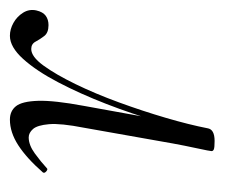

<svg xmlns="http://www.w3.org/2000/svg" viewBox="-52 -382 443 378"><g transform="rotate(-90 169.0 -193.5)"><path d="M105 -6 95 -7Q103 -50 118 -102Q133 -154 153 -205.5Q173 -257 195.5 -300Q218 -343 241.5 -369Q265 -395 287 -395Q300 -395 312.5 -388Q325 -381 332.5 -369Q340 -357 337 -343Q334 -330 326.5 -324.5Q319 -319 308 -319Q293 -319 286.5 -327.5Q280 -336 275.5 -344.5Q271 -353 261 -353Q246 -353 228.5 -329Q211 -305 192 -266Q173 -227 156 -180.5Q139 -134 125.5 -88Q112 -42 105 -6ZM80 8Q67 8 63.5 6.5Q60 5 60 2Q60 -1 65.5 -26.5Q71 -52 75 -74L106 -249Q115 -295 113 -318Q111 -341 103.5 -349.5Q96 -358 87 -358Q72 -358 55.5 -346Q39 -334 26 -322Q24 -320 20 -323.5Q16 -327 18 -330Q46 -362 71.5 -378.5Q97 -395 122 -395Q139 -395 148.5 -383Q158 -371 159 -339.5Q160 -308 149 -249L105 -6Q103 8 80 8Z"/></g></svg>

Font: Cormorant Infant Light
Style: Italic
Weight: 300
Italic angle: -10°
Designer: Christian Thalmann (Catharsis Fonts)
Foundry: Catharsis Fonts
Version: Version 4.001